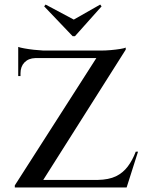

<svg xmlns="http://www.w3.org/2000/svg" viewBox="-20 -823 648 843"><path d="M532 -614Q532 -614 532 -609.5Q532 -605 532 -605L149 0H45V-9L403 -568H60V-601H422Q443 -601 466 -603Q489 -605 507.5 -608Q526 -611 532 -614ZM534 -33 527 0H110V-33ZM586 -157 536 0H375L409 -33Q458 -34 489 -49Q520 -64 541 -92Q562 -120 576 -157ZM60 -570H135V-568Q105 -567 87.5 -549Q70 -531 70 -501V-489H60ZM60 -617Q68 -614 87 -610.5Q106 -607 128.5 -604.5Q151 -602 171 -601L60 -591ZM426 -795 420 -803 304 -737 180 -803 174 -795 299 -664H309Z"/></svg>

Font: Cinzel Eorzea
Style: Regular
Weight: 500
Designer: Natanael Gama
Version: Version 2.000